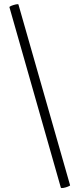

<svg xmlns="http://www.w3.org/2000/svg" viewBox="-20 -752 388 937"><path d="M277 164 26 -717Q26 -720 36 -724Q46 -728 57.5 -730.5Q69 -733 70 -730L322 152Q323 154 312 158.5Q301 163 290 165Q279 167 277 164Z"/></svg>

Font: Cormorant Garamond Light SemiBold
Style: Regular
Weight: 600
Version: Version 4.001